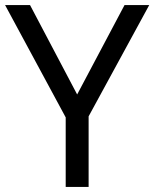

<svg xmlns="http://www.w3.org/2000/svg" viewBox="-20 -734 606 754"><path d="M283 -363 469 -714H566L328 -277V0H238V-273L0 -714H98Z"/></svg>

Font: lbangla05
Style: Book
Weight: 400
Designer: Jelle Bosma - Monotype Design Team
Foundry: Monotype Imaging Inc.
Version: Version 2.003